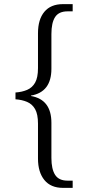

<svg xmlns="http://www.w3.org/2000/svg" viewBox="-20 -780 426 930"><path d="M285 130Q226 130 195 92Q164 54 164 -12V-181Q164 -227 150 -251.5Q136 -276 111 -286.5Q86 -297 55 -299V-332Q86 -334 111 -344.5Q136 -355 150 -379.5Q164 -404 164 -450V-619Q164 -686 195 -723Q226 -760 285 -760H332V-725H307Q265 -725 247 -697.5Q229 -670 229 -615V-447Q229 -334 130 -317V-315Q229 -298 229 -185V-15Q229 39 247 67Q265 95 307 95H332V130Z"/></svg>

Font: Noto Serif Ethiopic SemiCondensed Light
Style: Regular
Weight: 300
Width: 4
Designer: Monotype Design Team
Foundry: Monotype Imaging Inc.
Version: Version 2.102; ttfautohint (v1.8.4.7-5d5b)